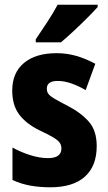

<svg xmlns="http://www.w3.org/2000/svg" viewBox="-20 -786 461 816"><path d="M391 -165Q391 -80 340.5 -35Q290 10 194 10Q149 10 109.5 3Q70 -4 33 -21V-159Q67 -140 107.5 -127Q148 -114 184 -114Q241 -114 241 -155Q241 -167 235 -177.5Q229 -188 209 -200.5Q189 -213 148 -232Q91 -260 61.5 -299.5Q32 -339 32 -401Q32 -477 82 -518.5Q132 -560 220 -560Q264 -560 304 -548.5Q344 -537 385 -515L344 -403Q315 -420 284.5 -431Q254 -442 225 -442Q179 -442 179 -409Q179 -397 185 -388Q191 -379 210 -367.5Q229 -356 268 -336Q324 -307 357.5 -269Q391 -231 391 -165ZM395 -756Q379 -738 351.5 -710.5Q324 -683 294 -655Q264 -627 239 -606H132V-619Q157 -656 182 -694Q207 -732 225 -766H395Z"/></svg>

Font: Noto Sans Arabic UI Cn XBd
Style: Regular
Weight: 800
Width: 3
Designer: Monotype Design Team, Nadine Chahine and Nizar Qandah
Foundry: Monotype Imaging Inc.
Version: Version 2.010; ttfautohint (v1.8.4.7-5d5b)